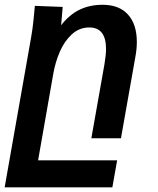

<svg xmlns="http://www.w3.org/2000/svg" viewBox="-42 -579 662 804"><path d="M104 -554.5 220.5 -550 214 -473.5Q249 -518 291.5 -538.5Q334 -559 387.5 -559Q457 -559 494 -518Q531 -477 531 -403Q531 -374.5 525 -341.5L464.5 0H340.5L395.5 -310.5Q402 -349.5 402 -374Q402 -464 332 -464Q290 -464 258.8 -435.2Q227.5 -406.5 208.5 -362.5Q189.5 -318.5 181 -269.5L117.5 92.5H448.5L428.5 205.5H-22.5L89 -426.5Q94.5 -458.5 97.8 -490.5Q101 -522.5 104 -554.5Z"/></svg>

Font: JuliaMono BoldItalic
Style: Regular
Weight: 700
Italic angle: -9°
Monospace: yes
Designer: cormullion
Foundry: corm
Version: Version 0.049; ttfautohint (v1.8.4)